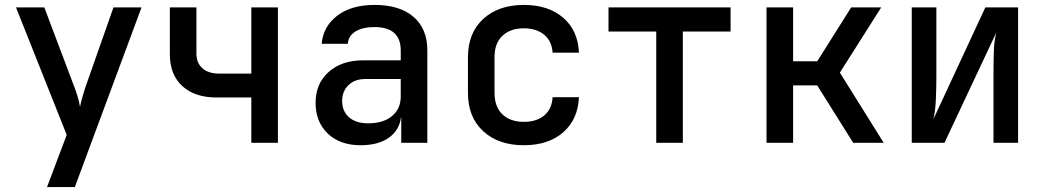

<svg xmlns="http://www.w3.org/2000/svg" viewBox="-20 -580 4240 780"><path d="M171 180 251 -32 45 -550H160L277 -240Q286 -218 294 -192Q302 -166 305 -146Q309 -166 316.5 -192Q324 -218 332 -240L441 -550H555L284 180Z M1001 0V-184H859Q771 -184 720.5 -230.5Q670 -277 670 -359V-550H778V-362Q778 -324 802.5 -302.5Q827 -281 870 -281H1001V-550H1109V0Z M1445 10Q1361 10 1311.5 -37.5Q1262 -85 1262 -162Q1262 -240 1315 -287.5Q1368 -335 1456 -335H1608V-375Q1608 -470 1501 -470Q1453 -470 1424 -452Q1395 -434 1393 -402H1287Q1292 -471 1349 -515.5Q1406 -560 1502 -560Q1604 -560 1660 -511.5Q1716 -463 1716 -376V0H1610V-103H1609Q1602 -50 1559 -20Q1516 10 1445 10ZM1476 -79Q1537 -79 1572.5 -108.5Q1608 -138 1608 -188V-259H1464Q1421 -259 1395.5 -234Q1370 -209 1370 -170Q1370 -128 1398 -103.5Q1426 -79 1476 -79Z M2108 10Q2005 10 1943 -47Q1881 -104 1881 -203V-347Q1881 -446 1943 -503Q2005 -560 2108 -560Q2208 -560 2268 -508Q2328 -456 2332 -366H2225Q2222 -413 2190.5 -439Q2159 -465 2108 -465Q2053 -465 2021 -434.5Q1989 -404 1989 -348V-203Q1989 -146 2021 -115.5Q2053 -85 2108 -85Q2160 -85 2191 -111Q2222 -137 2225 -185H2332Q2328 -95 2268 -42.5Q2208 10 2108 10Z M2646 0V-452H2452V-550H2948V-452H2754V0Z M3094 0V-550H3202V-331H3300L3438 -550H3560L3392 -285L3570 0H3446L3300 -233H3202V0Z M3684 0V-550H3784V-269Q3784 -225 3782 -177Q3780 -129 3772 -96L3983 -550H4116V0H4016V-281Q4016 -326 4017.5 -372Q4019 -418 4028 -449L3817 0Z"/></svg>

Font: JetBrains Mono SemiBold
Style: Regular
Weight: 472
Monospace: yes
Designer: Philipp Nurullin, Konstantin Bulenkov
Foundry: JetBrains
Version: Version 2.305; ttfautohint (v1.8.4.7-5d5b)